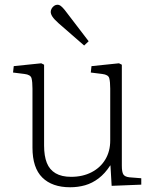

<svg xmlns="http://www.w3.org/2000/svg" viewBox="-20 -776 651 810"><path d="M276 14Q200 14 158.5 -27Q117 -68 117 -153V-402Q117 -431 113 -446Q109 -461 83 -464L35 -470L38 -497L154 -509L166 -503V-162Q166 -118 177.5 -89Q189 -60 214.5 -45Q240 -30 280 -30Q329 -30 366.5 -49.5Q404 -69 424.5 -103.5Q445 -138 445 -183V-402Q445 -431 441 -446Q437 -461 411 -464L363 -470L366 -497L482 -509L494 -503V-77Q494 -50 500.5 -40Q507 -30 526 -28L576 -24V3L451 8L446 -78H445Q423 -44 396 -23.5Q369 -3 339 5.5Q309 14 276 14ZM335 -584 227 -678Q208 -695 201 -706Q194 -717 194 -726Q194 -733 198 -740Q202 -747 208.5 -751.5Q215 -756 222 -756Q230 -756 237 -750.5Q244 -745 253 -734L354 -602Z"/></svg>

Font: Literata ExtraLight
Style: Regular
Weight: 250
Designer: Latin by Veronika Burian and Jose Scaglione. Greek by Irene Vlachou. Cyrillic by Vera Evstafieva.
Foundry: TypeTogether
Version: Version 3.103;gftools[0.9.29]